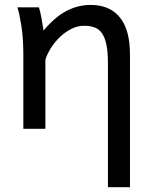

<svg xmlns="http://www.w3.org/2000/svg" viewBox="-20 -528 619 787"><path d="M139.2 -498Q142.1 -490.2 145 -477.8Q147.9 -465.3 150.4 -451.7Q152.8 -438 154.8 -424.8L158.7 -402.8Q205.1 -458.5 252.4 -483.2Q299.8 -507.8 351.6 -507.8Q429.7 -507.8 471.2 -456.8Q512.7 -405.8 512.7 -305.2V239.3H422.4V-268.6Q422.4 -314.5 416.3 -344.2Q410.2 -374 398.2 -391.4Q386.2 -408.7 367.9 -415.5Q349.6 -422.4 324.7 -422.4Q298.3 -422.4 273.2 -409.9Q248 -397.5 227.1 -377.7Q206.1 -357.9 189.9 -333Q173.8 -308.1 166 -283.2V0H75.7V-300.3Q75.7 -372.6 67.6 -422.6Q59.6 -472.7 51.3 -498Z"/></svg>

Font: Andika FrenchTight
Style: Regular
Weight: 400
Designer: Victor Gaultney, Annie Olsen, Julie Remington, Don Collingsworth, Eric Hays, Becca Hirsbrunner
Foundry: SIL International
Version: Version 5.000 ; Dig1 Dig4Opn Dig7 LnSpcTght